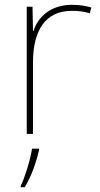

<svg xmlns="http://www.w3.org/2000/svg" viewBox="-20 -556 415 797"><path d="M278 -536C193 -536 138 -488 119 -427H117L115 -528H91V0H117V-297C117 -428 167 -511 278 -511C308 -511 328 -508 353 -501L359 -525C335 -532 310 -536 278 -536ZM142 67V61H113C107 104 82 185 66 215V221H83C111 174 130 119 142 67Z"/></svg>

Font: Noto Sans Ethiopic Thin
Style: Regular
Weight: 100
Designer: Monotype Design Team
Foundry: Monotype Imaging Inc.
Version: Version 2.102